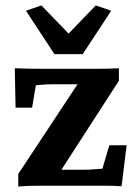

<svg xmlns="http://www.w3.org/2000/svg" viewBox="-20 -681 498 704"><path d="M178.7 -17.6 172.9 -58.6H287.1Q305.7 -58.6 322.8 -60.1Q339.8 -61.5 355.5 -62.5L380.9 -148.4H444.3L425.8 2Q400.4 0 371.6 0Q342.8 0 322.3 0H131.8Q111.3 0 89.8 0.5Q68.4 1 46.9 2.9V-43L290 -411.1V-372.1H189.5Q163.1 -372.1 145 -371.1Q127 -370.1 111.3 -368.2L97.7 -286.1H37.1L34.2 -430.7Q60.5 -429.7 88.9 -429.2Q117.2 -428.7 136.7 -428.7H330.1Q350.6 -428.7 372.6 -429.2Q394.5 -429.7 416 -430.7V-384.8ZM387.7 -641.6 283.2 -482.4H179.7L75.2 -641.6L131.8 -661.1L263.7 -524.4H199.2L331.1 -661.1Z"/></svg>

Font: Crimson Pro
Style: Bold
Weight: 700
Designer: Jacques Le Bailly
Foundry: Baron von Fonthausen
Version: Version 1.003